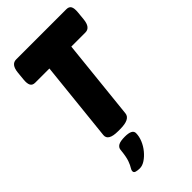

<svg xmlns="http://www.w3.org/2000/svg" viewBox="-283 -778 1097 1097"><g transform="rotate(-45 265.5 -230.0)"><path d="M212 2Q133 2 137 -42L188 -529H73Q52 -529 44 -543.5Q36 -558 39 -589L44 -640Q50 -700 90 -700H496Q517 -700 525 -686Q533 -672 530 -640L525 -589Q519 -529 479 -529H365L314 -41Q310 2 229 2ZM150 240Q134 240 121 236.5Q108 233 108 222Q108 212 115.5 201Q123 190 132.5 164.5Q142 139 147 86Q149 69 165 60Q181 51 217 51Q277 51 277 82Q277 108 265.5 136Q254 164 234.5 187.5Q215 211 193 225.5Q171 240 150 240Z"/></g></svg>

Font: Asap Semi Condensed Semi Condensed Black
Style: Italic
Weight: 900
Width: 4
Italic angle: -6°
Designer: Pablo Cosgaya
Foundry: Omnibus-Type
Version: Version 3.001; ttfautohint (v1.8.4.7-5d5b)